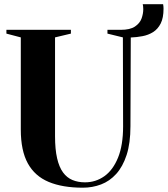

<svg xmlns="http://www.w3.org/2000/svg" viewBox="-20 -885 798 914"><path d="M374.5 8.5Q277.5 8.5 211.8 -19Q146 -46.5 112.5 -107.2Q79 -168 79 -268V-707L10.5 -725V-743H317.5V-725L242 -707V-236.5Q242 -174 251.8 -131.8Q261.5 -89.5 280 -64.2Q298.5 -39 325 -28Q351.5 -17 384.5 -17Q435.5 -17 476.8 -46.2Q518 -75.5 542 -134.8Q566 -194 566 -283.5L565 -707L491.5 -725V-743H555Q599 -743 622.2 -758.5Q645.5 -774 653.8 -796.8Q662 -819.5 662 -841.5Q662 -850 661.2 -855.5Q660.5 -861 659.5 -865H756.5Q757.5 -859.5 758 -854.2Q758.5 -849 758.5 -843.5Q758.5 -800 745 -773.2Q731.5 -746.5 708.8 -732.2Q686 -718 658.2 -712.8Q630.5 -707.5 602.5 -706.5L601 -284.5Q601 -203.5 582.8 -147.5Q564.5 -91.5 533.2 -57Q502 -22.5 461 -7Q420 8.5 374.5 8.5Z"/></svg>

Font: Merriweather 144pt
Style: Bold
Weight: 700
Version: Version 2.100